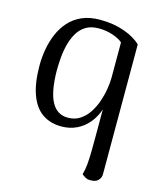

<svg xmlns="http://www.w3.org/2000/svg" viewBox="-112 -603 763 908"><g transform="rotate(15 270.0 -148.5)"><path d="M420 224Q403 225 392 218.5Q381 212 374 206Q381 183 383.5 154.5Q386 126 386.5 93Q387 60 387 25V-115Q375 -78 351 -48.5Q327 -19 293 -2.5Q259 14 218 14Q164 14 125 -12.5Q86 -39 65 -95.5Q44 -152 44 -239Q44 -278 51 -318Q58 -358 73.5 -394.5Q89 -431 114.5 -459.5Q140 -488 177.5 -504.5Q215 -521 266 -521Q332 -521 385 -502Q438 -483 467 -454V180Q467 199 454.5 211.5Q442 224 420 224ZM237 -34Q270 -34 295 -50Q320 -66 337.5 -92Q355 -118 366 -149Q377 -180 382.5 -212.5Q388 -245 388 -271V-443Q373 -457 340.5 -468.5Q308 -480 270 -480Q233 -480 208 -465Q183 -450 167.5 -424.5Q152 -399 143.5 -367Q135 -335 132 -301Q129 -267 129 -236Q130 -134 156.5 -84Q183 -34 237 -34Z"/></g></svg>

Font: Arima
Style: Regular
Weight: 400
Designer: Joana Correia and Natanael Gama
Foundry: NDISCOVER
Version: Version 1.101;gftools[0.9.23]